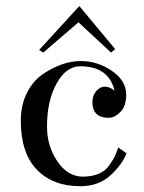

<svg xmlns="http://www.w3.org/2000/svg" viewBox="-20 -610 483 644"><path d="M111.3 -442.4 246.1 -589.8 366.2 -445.3 352.5 -433.6 243.2 -535.2 125 -433.6ZM251 -405.3Q306.6 -405.3 355 -372.6Q403.3 -339.8 403.3 -292Q403.3 -253.9 383.8 -234.4Q364.3 -214.8 344.7 -214.8Q290 -214.8 290 -267.6Q290 -289.1 302.7 -304.2Q315.4 -319.3 331.1 -319.3Q348.6 -319.3 364.3 -305.7Q344.7 -387.7 249 -387.7Q202.1 -387.7 169.9 -330.1Q137.7 -272.5 137.7 -185.5Q137.7 -120.1 172.4 -68.8Q207 -17.6 257.8 -17.6Q289.1 -17.6 311.5 -27.3Q334 -37.1 347.7 -57.1Q361.3 -77.1 365.2 -85.9Q369.1 -94.7 377 -115.2L404.3 -95.7Q389.6 -57.6 350.1 -21.5Q310.5 14.6 249 14.6Q157.2 14.6 103.5 -41Q49.8 -96.7 49.8 -205.1Q49.8 -257.8 70.3 -298.3Q90.8 -338.9 123 -360.8Q155.3 -382.8 187.5 -394Q219.7 -405.3 251 -405.3Z"/></svg>

Font: Bentham
Style: Regular
Weight: 400
Version: Version 002.002